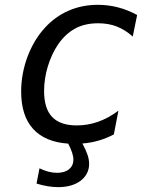

<svg xmlns="http://www.w3.org/2000/svg" viewBox="-20 -580 642 793"><path d="M385.7 -483.9Q329.6 -483.9 289.6 -461.7Q249.5 -439.5 220.2 -397Q206.5 -377 195.8 -353.8Q185.1 -330.6 177.5 -305.7Q169.9 -280.8 166 -254.9Q162.1 -229 162.1 -204.1Q162.1 -131.3 195.6 -96.7Q229 -62 297.4 -62Q342.3 -62 385.3 -77.1Q428.2 -92.3 469.2 -123L450.2 -24.9Q420.9 -9.3 388.7 0.2Q356.4 9.8 320.3 12.7Q335 40 341.6 59.6Q348.1 79.1 348.1 96.7Q348.1 118.2 339.1 135.7Q330.1 153.3 313.7 166Q297.4 178.7 273.7 185.8Q250 192.9 220.7 192.9Q199.7 192.9 177 189.2Q154.3 185.5 130.9 178.2L143.1 115.2Q162.6 124.5 180.4 129.2Q198.2 133.8 215.3 133.8Q247.1 133.8 265.1 118.9Q283.2 104 283.2 79.1Q283.2 54.7 261.7 13.2Q166.5 6.8 116.9 -47.4Q67.4 -101.6 67.4 -202.1Q67.4 -238.8 74 -274.7Q80.6 -310.5 93 -344.2Q105.5 -377.9 123.3 -408.2Q141.1 -438.5 164.1 -463.9Q207 -511.2 262.7 -535.6Q318.4 -560.1 384.3 -560.1Q469.2 -560.1 546.4 -518.1L528.3 -429.2Q496.1 -457.5 461.9 -470.7Q427.7 -483.9 385.7 -483.9Z"/></svg>

Font: Hack
Style: Italic
Weight: 400
Italic angle: -11°
Monospace: yes
Designer: Christopher Simpkins
Foundry: Christopher Simpkins
Version: Version 2.019; ttfautohint (v1.4.1) -l 4 -r 80 -G 350 -x 0 -